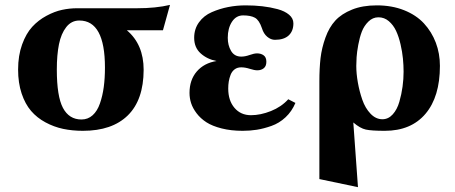

<svg xmlns="http://www.w3.org/2000/svg" viewBox="-20 -524 1866 787"><path d="M212.9 -238.8Q212.9 -129.4 238 -81.8Q263.2 -34.2 314 -34.2Q340.3 -34.2 359.6 -51.5Q378.9 -68.8 389.6 -99.9Q400.4 -130.9 405.3 -167.2Q410.2 -203.6 410.2 -247.1Q410.2 -439.9 305.2 -439.9Q272.9 -439.9 251.7 -413.1Q230.5 -386.2 221.7 -342.5Q212.9 -298.8 212.9 -238.8ZM54.2 -238.8Q54.2 -296.4 70.6 -341.6Q86.9 -386.7 112.1 -414.1Q137.2 -441.4 170.4 -459.2Q203.6 -477.1 234.4 -483.6Q265.1 -490.2 295.9 -490.2H542Q619.1 -490.2 676.8 -503.9L647.9 -399.9H500Q568.8 -341.8 568.8 -237.8Q568.4 -114.3 503.9 -51Q439.5 12.2 319.8 12.2Q276.4 12.2 238.5 4.2Q200.7 -3.9 166.3 -22.5Q131.8 -41 107.4 -69.3Q83 -97.7 68.6 -140.9Q54.2 -184.1 54.2 -238.8Z M976.6 -460.9Q947.8 -460.9 930.7 -434.6Q913.6 -408.2 913.6 -369.1Q913.6 -338.4 927.2 -315.2Q940.9 -292 968.8 -292Q984.9 -292 1003.2 -298.6Q1021.5 -305.2 1033.7 -305.2Q1049.8 -305.2 1060.8 -297.1Q1071.8 -289.1 1071.8 -271Q1071.8 -252.9 1061.3 -244.4Q1050.8 -235.8 1034.7 -235.8Q1022.9 -235.8 1003.9 -241.9Q984.9 -248 968.8 -248Q952.6 -248 941.7 -239.7Q930.7 -231.4 925.3 -217.5Q919.9 -203.6 917.7 -189.9Q915.5 -176.3 915.5 -161.1Q915.5 -111.8 941.2 -81.8Q966.8 -51.8 1008.8 -51.8Q1047.9 -51.8 1090.6 -68.8Q1133.3 -85.9 1161.6 -117.2L1190.9 -102.1Q1176.3 -67.4 1150.4 -43.2Q1124.5 -19 1092.5 -7.8Q1060.5 3.4 1032.7 7.8Q1004.9 12.2 974.6 12.2Q926.8 12.2 888.4 2.4Q850.1 -7.3 825.9 -22.9Q801.8 -38.6 785.9 -59.6Q770 -80.6 763.4 -101.1Q756.8 -121.6 756.8 -143.1Q756.8 -196.3 786.6 -231Q816.4 -265.6 867.7 -273.9Q829.1 -281.2 802.5 -305.2Q775.9 -329.1 775.9 -369.1Q775.9 -405.3 795.7 -432.6Q815.4 -460 847.9 -474.1Q880.4 -488.3 915 -495.1Q949.7 -502 986.8 -502Q1022.9 -502 1055.4 -498.3Q1087.9 -494.6 1117.7 -486.6Q1147.5 -478.5 1165 -463.6Q1182.6 -448.7 1182.6 -428.2Q1182.6 -396.5 1163.3 -378.7Q1144 -360.8 1106.9 -360.8Q1090.3 -360.8 1075.4 -373.3Q1060.5 -385.7 1053.7 -408.2Q1042.5 -441.4 1025.1 -451.2Q1007.8 -460.9 976.6 -460.9Z M1634.3 -230Q1634.3 -256.3 1631.6 -283.9Q1628.9 -311.5 1621.8 -342.5Q1614.7 -373.5 1603.5 -397.5Q1592.3 -421.4 1573.7 -437.3Q1555.2 -453.1 1531.2 -453.1Q1507.8 -453.1 1490 -435.5Q1472.2 -418 1463.1 -394.3Q1454.1 -370.6 1448.5 -340.1Q1442.9 -309.6 1441.7 -289.8Q1440.4 -270 1440.4 -253.9Q1440.4 -222.2 1446.8 -186Q1453.1 -149.9 1465.1 -115.2Q1477.1 -80.6 1498.8 -57.9Q1520.5 -35.2 1547.4 -35.2Q1571.8 -35.2 1589.8 -55.2Q1607.9 -75.2 1616.9 -106.7Q1626 -138.2 1630.1 -169.2Q1634.3 -200.2 1634.3 -230ZM1428.2 -22 1447.3 243.2 1289.1 210V-190.9Q1289.1 -244.1 1293.9 -285.9Q1298.8 -327.6 1314 -369.9Q1329.1 -412.1 1354.5 -439.7Q1379.9 -467.3 1422.9 -484.6Q1465.8 -502 1524.4 -502Q1586.4 -502 1636.2 -482.2Q1686 -462.4 1717.8 -428Q1749.5 -393.6 1766.4 -349.1Q1783.2 -304.7 1783.2 -253.9Q1783.2 -127.4 1724.1 -57.6Q1665 12.2 1557.1 12.2Q1502.9 12.2 1479.5 7.1Q1456.1 2 1428.2 -22Z"/></svg>

Font: Linguistics Pro
Style: Bold
Weight: 700
Designer: Stefan Peev, Context Ltd
Foundry: Stefan Peev, Context Ltd
Version: Version 001.000